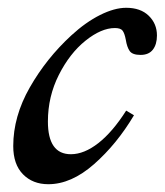

<svg xmlns="http://www.w3.org/2000/svg" viewBox="-20 -465 423 493"><path d="M14 -90Q14 -166 56.5 -240.5Q99 -315 163 -374Q200 -408 237 -426.5Q274 -445 304 -445Q341 -445 362 -424.5Q383 -404 383 -374Q383 -351 372.5 -337.5Q362 -324 341 -324Q320 -324 313 -334Q306 -344 303 -363Q300 -379 295 -386Q290 -393 275 -393Q240 -393 199.5 -360.5Q159 -328 131 -272.5Q103 -217 103 -153Q103 -69 162 -69Q196 -69 232.5 -97.5Q269 -126 304 -181L324 -169Q280 -95 221.5 -43.5Q163 8 104 8Q64 8 39 -17.5Q14 -43 14 -90Z"/></svg>

Font: Ibarra Real Nova
Style: Italic
Weight: 400
Italic angle: -22°
Designer: Jose Maria Ribagorda & Octavio Pardo
Foundry: Octavio Pardo
Version: Version 1.014